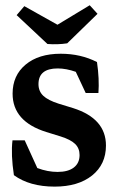

<svg xmlns="http://www.w3.org/2000/svg" viewBox="-20 -693 444 721"><path d="M185.1 7.8Q91.3 7.8 32.2 -35.2Q20.5 -112.3 26.9 -166H72.8L120.1 -62Q158.7 -47.4 196.3 -47.4Q235.8 -47.4 257.3 -64Q278.8 -80.6 278.8 -110.8Q278.8 -136.2 262 -152.6Q245.1 -168.9 207.5 -180.7L153.8 -197.3Q27.3 -236.8 27.3 -341.3Q27.3 -409.7 76.2 -450.4Q125 -491.2 208 -491.2Q283.2 -491.2 344.2 -460Q353.5 -396 349.6 -343.8H301.8L264.6 -423.3Q228.5 -436 196.8 -436Q124.5 -436 124.5 -377Q124.5 -350.6 142.3 -333.5Q160.2 -316.4 200.2 -303.7L254.4 -287.1Q377.9 -248 377.9 -146.5Q377.9 -75.7 325.7 -33.9Q273.4 7.8 185.1 7.8ZM158.2 -527.8 42.5 -636.2 71.3 -669.9 195.8 -600.1 316.9 -673.3 346.2 -641.1 232.4 -530.3Q197.3 -524.9 158.2 -527.8Z"/></svg>

Font: Markazi Text SemiBold
Style: Regular
Weight: 600
Designer: Borna Izadpanah (Arabic designer), Fiona Ross (Arabic design director) and Florian Runge (Latin designer)
Foundry: Borna Izadpanah and Florian Runge
Version: Version 1.001; ttfautohint (v1.8.3)